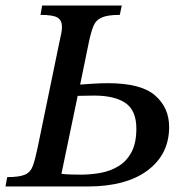

<svg xmlns="http://www.w3.org/2000/svg" viewBox="-32 -677 672 697"><path d="M285 0H-12L-6 -34Q38 -34 58.5 -43Q79 -52 87.5 -75.5Q96 -99 105 -143L183 -521Q187 -539 190 -553.5Q193 -568 193 -579Q193 -603 177 -613Q161 -623 115 -623L121 -657H410L403 -623Q359 -623 337.5 -613.5Q316 -604 307 -582Q298 -560 290 -521L259 -370Q274 -371 302.5 -373Q331 -375 360 -375Q480 -375 531 -330.5Q582 -286 582 -216Q582 -117 504 -58.5Q426 0 285 0ZM250 -329 191 -46Q206 -44 227 -43.5Q248 -43 262 -43Q298 -43 333.5 -49.5Q369 -56 398.5 -74Q428 -92 445.5 -125Q463 -158 463 -210Q463 -276 423.5 -303Q384 -330 310 -330Q295 -330 278 -329.5Q261 -329 250 -329Z"/></svg>

Font: STIX Two Text Medium
Style: Italic
Weight: 500
Italic angle: -12°
Designer: Ross Mills, John Hudson & Paul Hanslow, Tiro Typeworks Ltd; with prior portions MicroPress Inc. and Coen Hoffman, Elsevi
Foundry: Tiro Typeworks Ltd
Version: Version 2.13 b171